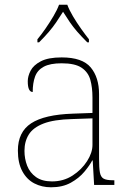

<svg xmlns="http://www.w3.org/2000/svg" viewBox="-20 -786 557 816"><path d="M197 10Q158 10 126 -6.5Q94 -23 75 -58Q56 -93 56 -146Q56 -225 112.5 -262Q169 -299 290 -303L373 -306V-371Q373 -414 364 -446.5Q355 -479 327 -498Q299 -517 242 -517Q193 -517 166 -502.5Q139 -488 129 -460.5Q119 -433 119 -395Q109 -395 103.5 -406Q98 -417 98 -441Q98 -462 110 -485.5Q122 -509 153.5 -525.5Q185 -542 242 -542Q330 -542 365.5 -499.5Q401 -457 401 -386V-110Q401 -73 404.5 -53.5Q408 -34 420 -27Q432 -20 459 -20H466V0H380L374 -104H372Q361 -83 338.5 -56Q316 -29 281 -9.5Q246 10 197 10ZM201 -15Q250 -15 288.5 -40Q327 -65 350 -101Q373 -137 373 -170V-283L287 -280Q209 -278 165 -261Q121 -244 102.5 -214.5Q84 -185 84 -145Q84 -111 95.5 -81.5Q107 -52 133 -33.5Q159 -15 201 -15ZM139 -619Q155 -638 173 -664Q191 -690 207 -717Q223 -744 231 -766H266Q274 -744 290 -717Q306 -690 324.5 -664Q343 -638 358 -619V-606H351Q326 -631 308.5 -651Q291 -671 277 -691.5Q263 -712 248 -736Q233 -712 219 -691.5Q205 -671 188 -651Q171 -631 146 -606H139Z"/></svg>

Font: Noto Serif Khmer Thin
Style: Regular
Weight: 250
Version: Version 2.003